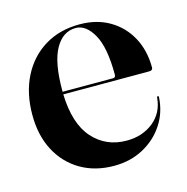

<svg xmlns="http://www.w3.org/2000/svg" viewBox="-76 -522 590 605"><g transform="rotate(-15 218.5 -219.5)"><path d="M420 -258.5Q420 -249 408.5 -249H128Q131 -152.5 173.8 -104.5Q216.5 -56.5 284 -56.5Q335.5 -56.5 371.2 -85.2Q407 -114 411 -163Q411.5 -166.5 414 -166.5Q417.5 -166.5 417 -162Q414 -112.5 388.2 -73.8Q362.5 -35 320.2 -12.5Q278 10 225.5 10Q163.5 10 116.5 -17.5Q69.5 -45 43.2 -94.8Q17 -144.5 17 -211Q17 -282 44 -335.5Q71 -389 119.8 -419Q168.5 -449 234 -449Q290.5 -449 332.2 -424.2Q374 -399.5 397 -356.5Q420 -313.5 420 -258.5ZM128 -262.5Q128 -260 128 -257.5H292.5Q301 -257.5 301 -267Q301 -356 277 -398.5Q253 -441 219.5 -441Q177.5 -441 152.8 -397.2Q128 -353.5 128 -262.5Z"/></g></svg>

Font: Fraunces 144pt S000 SemiBold
Style: Regular
Weight: 600
Version: Version 1.000; ttfautohint (v1.8.3)